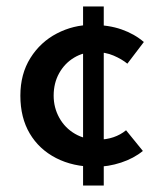

<svg xmlns="http://www.w3.org/2000/svg" viewBox="-20 -506 501 594"><path d="M237 -486H301V68H237ZM422 -39Q394 -16 354.5 -3Q315 10 275 10Q206 10 153.5 -17Q101 -44 72 -93Q43 -142 43 -210Q43 -277 74 -326.5Q105 -376 156 -402.5Q207 -429 264 -429Q316 -429 356 -415Q396 -401 425 -376L374 -309Q357 -323 331.5 -334Q306 -345 273 -345Q238 -345 209 -327.5Q180 -310 163 -279.5Q146 -249 146 -210Q146 -173 163.5 -141.5Q181 -110 212 -92Q243 -74 283 -74Q309 -74 331 -81.5Q353 -89 370 -103Z"/></svg>

Font: Josefin Sans Medium
Style: Regular
Weight: 500
Designer: Santiago Orozco
Foundry: Typemade
Version: Version 2.001